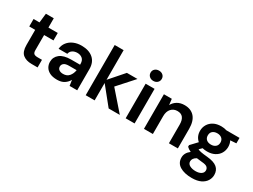

<svg xmlns="http://www.w3.org/2000/svg" viewBox="-64 -1436 3137 2384"><g transform="rotate(30 1505.0 -244.0)"><path d="M286 0Q208 0 161 -38Q114 -76 114 -173V-389H29V-496H114L129 -629H242V-496H376V-389H242V-172Q242 -136 257.5 -122.5Q273 -109 311 -109H373V0Z M657 12Q593 12 552 -8.5Q511 -29 491 -63Q471 -97 471 -138Q471 -207 525 -250Q579 -293 687 -293H813V-305Q813 -356 784 -380Q755 -404 712 -404Q673 -404 644 -385.5Q615 -367 608 -331H483Q488 -385 519.5 -425Q551 -465 601 -486.5Q651 -508 713 -508Q819 -508 880 -455Q941 -402 941 -305V0H832L820 -80Q798 -40 758.5 -14Q719 12 657 12ZM686 -88Q741 -88 771.5 -124Q802 -160 810 -213H701Q650 -213 628 -194.5Q606 -176 606 -149Q606 -120 628 -104Q650 -88 686 -88Z M1063 0V-720H1191V-295L1367 -496H1519L1316 -270L1552 0H1392L1191 -249V0Z M1700 -573Q1665 -573 1642.5 -594Q1620 -615 1620 -647Q1620 -679 1642.5 -699.5Q1665 -720 1700 -720Q1735 -720 1757.5 -699.5Q1780 -679 1780 -647Q1780 -615 1757.5 -594Q1735 -573 1700 -573ZM1636 0V-496H1764V0Z M1898 0V-496H2011L2021 -412Q2044 -456 2087.5 -482Q2131 -508 2190 -508Q2282 -508 2333 -450Q2384 -392 2384 -280V0H2256V-268Q2256 -332 2230 -366Q2204 -400 2149 -400Q2095 -400 2060.5 -362Q2026 -324 2026 -256V0Z M2716 -148Q2680 -148 2649 -156L2612 -119Q2629 -110 2658 -104Q2687 -98 2752 -92Q2851 -83 2896 -45Q2941 -7 2941 60Q2941 104 2917 143.5Q2893 183 2843 207.5Q2793 232 2715 232Q2609 232 2544 192.5Q2479 153 2479 74Q2479 7 2544 -42Q2524 -51 2509.5 -61Q2495 -71 2484 -82V-105L2571 -197Q2513 -248 2513 -328Q2513 -378 2537.5 -419Q2562 -460 2607 -484Q2652 -508 2716 -508Q2758 -508 2794 -496H2982V-418L2897 -412Q2917 -374 2917 -328Q2917 -278 2893 -237Q2869 -196 2823.5 -172Q2778 -148 2716 -148ZM2716 -246Q2755 -246 2780.5 -267Q2806 -288 2806 -327Q2806 -366 2780.5 -387Q2755 -408 2716 -408Q2675 -408 2650 -387Q2625 -366 2625 -327Q2625 -288 2650 -267Q2675 -246 2716 -246ZM2596 61Q2596 98 2630.5 116.5Q2665 135 2715 135Q2763 135 2793 115.5Q2823 96 2823 63Q2823 36 2803.5 18Q2784 0 2726 -4Q2685 -7 2650 -13Q2621 3 2608.5 22Q2596 41 2596 61Z"/></g></svg>

Font: DeepMind Sans
Style: Bold
Weight: 700
Designer: Jonny Pinhorn / Modifications: Colophon Foundry
Foundry: Colophon Foundry
Version: Version 1.002; ttfautohint (v1.8.2)